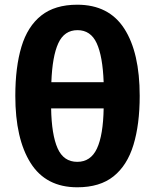

<svg xmlns="http://www.w3.org/2000/svg" viewBox="-20 -785 658 815"><path d="M573 -378Q573 -257 546.5 -170Q520 -83 462 -36.5Q404 10 308 10Q175 10 110 -93Q45 -196 45 -378Q45 -500 71 -586.5Q97 -673 155 -719Q213 -765 308 -765Q442 -765 507.5 -663.5Q573 -562 573 -378ZM309 -657Q253 -657 227.5 -601.5Q202 -546 198 -436H420Q416 -546 390.5 -601.5Q365 -657 309 -657ZM308 -98Q365 -98 391.5 -154.5Q418 -211 420 -325H197Q199 -213 224.5 -155.5Q250 -98 308 -98Z"/></svg>

Font: Noto IKEA Latin
Style: Bold
Weight: 700
Designer: Monotype Design Team
Foundry: Monotype Imaging Inc.
Version: Version 1.0